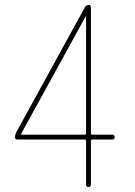

<svg xmlns="http://www.w3.org/2000/svg" viewBox="-20 -750 540 770"><path d="M64.5 -212.9V-210.9Q64.5 -210 65.4 -210H320.3Q325.2 -210 325.2 -214.8V-683.6H324.2H323.2ZM49.8 -190.4Q40 -190.4 40 -200.2Q40 -209 44.9 -218.8L320.3 -720.7Q325.2 -729.5 335 -730Q344.7 -730.5 344.7 -719.7V-214.8Q344.7 -210 349.6 -210H429.7Q439.5 -210 439.9 -200.2Q440.4 -190.4 429.7 -190.4H349.6Q344.7 -190.4 344.7 -184.6V-9.8Q344.7 0 335 0Q325.2 0 325.2 -9.8V-184.6Q325.2 -189.5 320.3 -190.4Z"/></svg>

Font: Rounded-X Mgen+ 2m thin
Style: Regular
Weight: 100
Designer: [Source Han Sans]
Ryoko NISHIZUKA  (kana & ideographs); Paul D. Hunt (Latin, Greek & Cyrillic); Wenlong ZHANG  (bopomofo
Version: Version 1.059.20150602